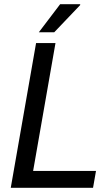

<svg xmlns="http://www.w3.org/2000/svg" viewBox="-20 -890 520 910"><path d="M31 0 151 -686H243L137 -80H435L421 0ZM164 -737 265 -870H360V-866L237 -737Z"/></svg>

Font: Archivo SemiCondensed
Style: Italic
Weight: 400
Width: 4
Italic angle: -10°
Designer: Hector Gatti
Foundry: Omnibus-Type
Version: Version 2.001